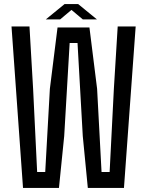

<svg xmlns="http://www.w3.org/2000/svg" viewBox="-20 -931 729 951"><path d="M94 0 37 -800H126L144 -491L164 -79H204L227 -491L265 -795H423L461 -491L483 -79H523L544 -491L563 -800H652L594 0H415L390 -257L364 -718H325L298 -257L272 0ZM207 -835 300 -911H367L460 -835H390L334 -882L278 -835Z"/></svg>

Font: Big Shoulders Text Medium
Style: Regular
Weight: 500
Designer: Patric King
Foundry: XO Type Co
Version: Version 1.000; ttfautohint (v1.8.2)